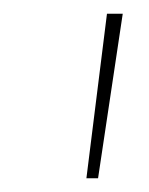

<svg xmlns="http://www.w3.org/2000/svg" viewBox="-20 -701 218 280"><path d="M106 -441 136 -681H159L123 -441Z"/></svg>

Font: Fira Sans Condensed Thin
Style: Italic
Weight: 250
Width: 3
Italic angle: -8°
Designer: Carrois Corporate & Edenspiekermann AG
Foundry: Carrois Corporate GbR & Edenspiekermann AG
Version: Version 4.203